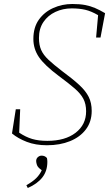

<svg xmlns="http://www.w3.org/2000/svg" viewBox="-20 -712 554 961"><path d="M40 -44 59 -165H81L76 -48Q109 -26 141 -16.5Q173 -7 217 -7Q306 -7 358.5 -47.5Q411 -88 411 -155Q411 -191 397.5 -217Q384 -243 354 -269Q324 -295 274 -332Q203 -385 175 -426Q147 -467 147 -517Q147 -575 174.5 -613.5Q202 -652 246.5 -672Q291 -692 342 -692Q379 -692 405.5 -687Q432 -682 455.5 -672Q479 -662 506 -646L483 -524H461L471 -636Q437 -656 407 -663Q377 -670 339 -670Q295 -670 257.5 -652.5Q220 -635 197.5 -602Q175 -569 175 -522Q175 -487 186 -462Q197 -437 222.5 -413Q248 -389 291 -356Q344 -317 376.5 -287Q409 -257 424 -227Q439 -197 439 -157Q439 -103 410 -64.5Q381 -26 330.5 -5.5Q280 15 215 15Q158 15 114 -2Q70 -19 40 -44ZM119 229 112 215Q144 197 161.5 179.5Q179 162 189 140Q169 126 165 114Q161 102 161 94Q161 82 169.5 74.5Q178 67 188 67Q205 67 215 79Q216 84 216.5 88.5Q217 93 217 98Q217 144 192 176Q167 208 119 229Z"/></svg>

Font: Source Serif Pro ExtraLight
Style: Italic
Weight: 200
Italic angle: -12°
Designer: Frank Grießhammer
Foundry: Adobe Systems Incorporated
Version: Version 3.001;hotconv 1.0.111;makeotfexe 2.5.65597